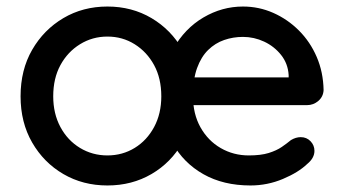

<svg xmlns="http://www.w3.org/2000/svg" viewBox="-20 -558 1054 588"><path d="M574 -263Q574 -183 539 -121.5Q504 -60 444 -25Q384 10 309 10Q234 10 174 -25Q114 -60 78.5 -121.5Q43 -183 43 -263Q43 -344 78.5 -405.5Q114 -467 174 -502.5Q234 -538 309 -538Q384 -538 444 -502.5Q504 -467 539 -405.5Q574 -344 574 -263ZM474 -263Q474 -318 452 -358.5Q430 -399 392.5 -422.5Q355 -446 309 -446Q263 -446 225 -422.5Q187 -399 165 -358.5Q143 -318 143 -263Q143 -210 165 -169Q187 -128 225 -105Q263 -82 309 -82Q355 -82 392.5 -105Q430 -128 452 -169Q474 -210 474 -263ZM747 10Q664 10 603 -24.5Q542 -59 508.5 -119.5Q475 -180 475 -258Q475 -346 510.5 -408.5Q546 -471 603 -504.5Q660 -538 724 -538Q773 -538 817 -518.5Q861 -499 895.5 -464.5Q930 -430 950 -383.5Q970 -337 971 -282Q970 -262 955 -249Q940 -236 920 -236H531L507 -321H883L864 -303V-328Q862 -363 841 -389.5Q820 -416 789 -430.5Q758 -445 724 -445Q694 -445 666.5 -435.5Q639 -426 617.5 -405Q596 -384 583.5 -349.5Q571 -315 571 -264Q571 -209 594 -168Q617 -127 656 -104.5Q695 -82 742 -82Q779 -82 803 -89.5Q827 -97 843 -108Q859 -119 871 -129Q886 -138 901 -138Q919 -138 931 -125.5Q943 -113 943 -96Q943 -74 921 -56Q894 -30 846.5 -10Q799 10 747 10Z"/></svg>

Font: Quicksand Light SemiBold
Style: Regular
Weight: 600
Version: Version 3.006